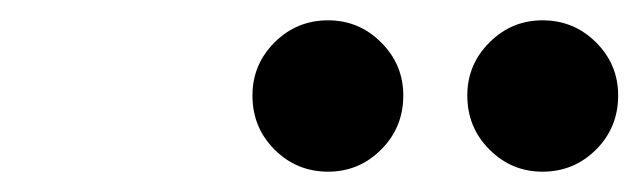

<svg xmlns="http://www.w3.org/2000/svg" viewBox="-20 -1011 628 189"><path d="M514 -842Q483.5 -842 461.8 -863.8Q440 -885.5 440 -917Q440 -947.5 461.8 -969.2Q483.5 -991 514 -991Q545 -991 566.8 -969.2Q588.5 -947.5 588.5 -917Q588.5 -885.5 566.8 -863.8Q545 -842 514 -842ZM303 -842Q272 -842 250.2 -863.8Q228.5 -885.5 228.5 -917Q228.5 -947.5 250.2 -969.2Q272 -991 303 -991Q333.5 -991 355.2 -969.2Q377 -947.5 377 -917Q377 -885.5 355.2 -863.8Q333.5 -842 303 -842Z"/></svg>

Font: Bodoni Moda 11pt ExtraBold
Style: Italic
Weight: 800
Italic angle: -13°
Version: Version 2.004